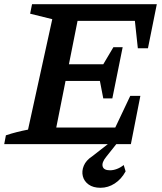

<svg xmlns="http://www.w3.org/2000/svg" viewBox="-25 -684 769 911"><path d="M-5 0 3 -42Q30 -51 56 -57.5Q82 -64 108 -69L223 -593L118 -619L127 -664H719L677 -455H629L615 -585H343L302 -379H465L513 -460H557L508 -217H465L449 -300H286L242 -79H522L593 -229H641L596 0ZM452 207Q417 207 395.5 191.5Q374 176 368 152Q362 128 372.5 102.5Q383 77 412 58L516 -23H545L479 60Q457 87 462 105.5Q467 124 497 124Q513 124 530 117.5Q547 111 562 99L571 129Q551 166 519.5 186.5Q488 207 452 207Z"/></svg>

Font: Piazzolla Thin
Style: Bold Italic
Weight: 700
Italic angle: -11.3°
Version: Version 2.005